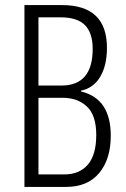

<svg xmlns="http://www.w3.org/2000/svg" viewBox="-20 -734 494 754"><path d="M224 -714Q400 -714 400 -546Q400 -477 373.5 -432.5Q347 -388 298 -378V-375Q358 -360 386.5 -316.5Q415 -273 415 -201Q415 -109 369.5 -54.5Q324 0 240 0H76V-714ZM221 -398Q344 -398 344 -542Q344 -604 314 -635Q284 -666 217 -666H131V-398ZM131 -350V-49H232Q292 -49 325 -87.5Q358 -126 358 -204Q358 -281 321.5 -315.5Q285 -350 225 -350Z"/></svg>

Font: Noto Sans Myanmar ExtraCondensed Light
Style: Regular
Weight: 300
Width: 2
Designer: Monotype Design Team
Foundry: Monotype Imaging Inc.
Version: Version 2.107; ttfautohint (v1.8.4.7-5d5b)